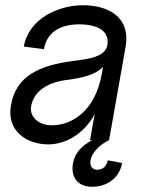

<svg xmlns="http://www.w3.org/2000/svg" viewBox="-20 -536 584 734"><path d="M164 16C241 16 308 -35 342 -100L324 0H333C292 20 265 51 259 89C250 137 274 178 332 178C387 178 436 147 447 87L392 77C386 107 365 113 350 113C335 113 322 99 326 77C331 49 357 20 396 0H397L460 -356C481 -476 387 -516 297 -516C207 -516 91 -468 71 -358L148 -348C158 -408 204 -443 284 -443C314 -443 380 -437 390 -390C405 -318 320 -311 260 -303C128 -286 41 -244 22 -134C4 -34 84 16 164 16ZM99 -130C108 -180 151 -219 232 -230C300 -238 350 -253 374 -281L369 -253C344 -113 257 -57 177 -57C127 -57 92 -90 99 -130Z"/></svg>

Font: Uncut Sans
Style: Italic
Weight: 400
Italic angle: -10°
Designer: Kasper Nordkvist
Foundry: Uncut Type
Version: Version 1.111;FEAKit 1.0